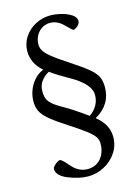

<svg xmlns="http://www.w3.org/2000/svg" viewBox="-129 -744 726 1011"><g transform="rotate(-15 233.5 -238.5)"><path d="M116.7 173.3Q87.4 161.6 72.8 146.5Q58.1 131.3 58.1 112.8Q58.1 107.4 62.3 101.8Q66.4 96.2 74.7 88.9Q82.5 82 89.1 78.6Q95.7 75.2 100.6 75.2Q105.5 75.2 116.7 85.7Q127.9 96.2 146 117.2Q157.7 130.9 171.1 140.4Q184.6 149.9 199.5 154.5Q214.4 159.2 230 159.2Q261.2 159.2 283.7 144.3Q306.2 129.4 318.1 103.5Q330.1 77.6 330.1 46.4Q330.1 24.9 318.1 7.8Q306.2 -9.3 276.4 -31.7Q246.6 -54.2 178.7 -98.6L175.8 -100.6Q120.6 -136.2 93.5 -160.4Q66.4 -184.6 56.2 -206.5Q45.9 -228.5 45.9 -258.8Q45.9 -289.6 57.1 -319.3Q68.4 -349.1 89.4 -372.6Q110.4 -396 139.2 -407.2Q110.8 -432.1 96.9 -460.7Q83 -489.3 83 -521Q83 -564 106 -598.9Q128.9 -633.8 167 -653.8Q205.1 -673.8 249 -673.8Q274.4 -673.8 306.6 -666Q338.9 -658.2 361.8 -643.1Q384.8 -627.9 384.8 -606.9Q384.8 -600.1 381.3 -593.8Q377.9 -587.4 371.1 -581.1Q364.3 -575.2 358.2 -572Q352.1 -568.8 347.2 -568.8Q344.7 -568.8 335.7 -577.1Q326.7 -585.4 309.6 -602.5Q298.8 -613.8 286.9 -621.3Q274.9 -628.9 262.5 -632.6Q250 -636.2 236.8 -636.2Q212.9 -636.2 192.9 -624Q172.9 -611.8 160.9 -590.1Q148.9 -568.4 148.9 -540.5Q148.9 -521 160.9 -503.7Q172.9 -486.3 198.2 -466.1Q223.6 -445.8 271 -415Q342.3 -368.2 374 -342.3Q405.8 -316.4 417.5 -293.2Q429.2 -270 429.2 -234.9Q429.2 -187 406.7 -150.6Q384.3 -114.3 339.8 -88.9Q371.6 -64.5 387.7 -34.7Q403.8 -4.9 403.8 29.8Q403.8 76.2 378.4 114.5Q353 152.8 311.5 174.8Q270 196.8 223.1 196.8Q199.2 196.8 172.6 190.9Q146 185.1 116.7 173.3ZM368.2 -209Q368.2 -229 356 -249.3Q343.8 -269.5 319.3 -289.8Q294.9 -310.1 258.8 -330.1Q206.5 -358.9 164.1 -389.2Q134.3 -371.6 119.6 -349.4Q105 -327.1 105 -299.8Q105 -274.4 110.8 -258.5Q116.7 -242.7 134.5 -226.8Q152.3 -210.9 189 -190.4Q218.3 -173.8 247.3 -154.5Q276.4 -135.3 313 -108.9Q340.3 -128.4 354.2 -153.3Q368.2 -178.2 368.2 -209Z"/></g></svg>

Font: Junicode Two Beta VF
Style: Regular
Weight: 400
Designer: Peter S. Baker
Foundry: Briery Creek Software
Version: Version 1.031 beta; ttfautohint (v1.8.1.43-b0c9)